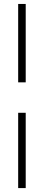

<svg xmlns="http://www.w3.org/2000/svg" viewBox="-20 -750 222 970"><path d="M71.8 -334V-730H109.9V-334ZM71.8 200.2V-180.2H109.9V200.2Z"/></svg>

Font: Ribes
Style: Regular
Weight: 400
Designer: Luigi Gorlero
Foundry: Collletttivo
Version: Version 2.100;Glyphs 3.2 (3217)